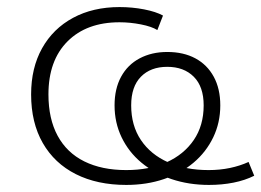

<svg xmlns="http://www.w3.org/2000/svg" viewBox="-20 -515 739 543"><path d="M337 8Q255 8 194.5 -22.5Q134 -53 101 -110.5Q68 -168 68 -248Q68 -323 99 -378.5Q130 -434 186.5 -464.5Q243 -495 318 -495Q354 -495 387.5 -488.5Q421 -482 441 -471L425 -430Q409 -440 378.5 -446Q348 -452 318 -452Q225 -452 171 -398Q117 -344 117 -248Q117 -179 143 -131Q169 -83 218.5 -58.5Q268 -34 337 -34Q402 -34 451 -56Q500 -78 528 -119Q556 -160 556 -217Q556 -270 528 -298Q500 -326 453 -326Q406 -326 378.5 -298Q351 -270 351 -217Q351 -160 378.5 -119Q406 -78 455.5 -56Q505 -34 570 -34Q602 -34 630.5 -40Q659 -46 683 -57L699 -18Q673 -5 640.5 1.5Q608 8 571 8Q514 8 465 -8.5Q416 -25 380 -55Q344 -85 324 -126.5Q304 -168 304 -217Q304 -264 322.5 -298Q341 -332 375 -350Q409 -368 453 -368Q499 -368 532.5 -350Q566 -332 584.5 -298Q603 -264 603 -217Q603 -168 583 -126.5Q563 -85 527.5 -55Q492 -25 443.5 -8.5Q395 8 337 8Z"/></svg>

Font: Nunito Sans 10pt SemiExpanded ExtraLight
Style: Regular
Weight: 250
Width: 6
Designer: Vernon Adams
Foundry: Vernon Adams
Version: Version 3.101;gftools[0.9.27]